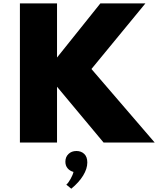

<svg xmlns="http://www.w3.org/2000/svg" viewBox="-20 -845 937 1138"><path d="M98 0V-825H318V-504L575 -825H842L522 -436L897 0H594L318 -331V0ZM402.5 273.5 373 249.5Q385 239.5 398.5 215.2Q412 191 415.5 174Q393.5 168 380.5 152.2Q367.5 136.5 367.5 113.5Q367.5 85.5 385.8 67.8Q404 50 433 50Q461 50 479.2 67.2Q497.5 84.5 497.5 118Q497.5 155 472.8 195.5Q448 236 402.5 273.5Z"/></svg>

Font: Spartan Thin Black
Style: Regular
Weight: 900
Version: Version 1.004